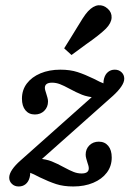

<svg xmlns="http://www.w3.org/2000/svg" viewBox="-20 -687 496 719"><path d="M14.5 -21.8Q14.5 -35.5 25.7 -52.1Q37 -68.7 57.2 -86.3L371.3 -365.7L401.4 -328.6Q365.7 -319.6 336.8 -321.8Q307.9 -324 287 -332.3Q266.1 -340.6 240 -354.8Q219.2 -366.2 204.6 -371.8Q190 -377.4 175 -377.4Q161.6 -377.4 154.8 -372.6Q148 -367.7 148 -358.1Q148 -353.2 149.8 -347.5Q151.6 -341.8 153.3 -336.1Q155.4 -329.4 157.6 -321.6Q159.8 -313.9 159.8 -307Q159.8 -285.9 145.8 -272.1Q131.9 -258.3 110.5 -258.3Q88.2 -258.3 75.2 -274.1Q62.2 -289.8 62.2 -317.7Q62.2 -350 80.5 -374.3Q98.9 -398.6 131.6 -412.4Q164.3 -426.1 205.9 -426.1Q243 -426.1 270.4 -417.1Q297.9 -408.2 331.9 -391.7Q342.4 -386 353.2 -380.9Q364.1 -375.9 375.5 -371.5L368.7 -360Q365.5 -378.5 369.9 -393.8Q374.3 -409.2 384.8 -417.6Q395.3 -426.1 409.8 -426.1Q425.1 -426.1 435.2 -416.4Q445.3 -406.8 445.3 -392.2Q445.3 -379.3 434.4 -363.1Q423.5 -346.9 403.4 -328.5L90.1 -49.9L59.2 -86.2Q95 -95.3 124 -93.1Q152.9 -90.9 173.8 -82.6Q194.7 -74.2 220.6 -60Q241.4 -48.7 256 -43Q270.5 -37.4 285.5 -37.4Q299 -37.4 305.7 -42.2Q312.5 -47.1 312.5 -56.7Q312.5 -61.6 310.8 -67.4Q309 -73.1 307.2 -78.8Q305.2 -85.4 303 -93.2Q300.8 -101 300.8 -107.8Q300.8 -128.9 314.7 -142.7Q328.7 -156.5 350 -156.5Q372.4 -156.5 385.4 -140.7Q398.4 -125 398.4 -97.1Q398.4 -64.8 380 -40.5Q361.7 -16.2 329 -2.4Q296.2 11.3 254.6 11.3Q217.6 11.3 190.1 2.3Q162.6 -6.7 128.6 -23.1Q118.2 -28.8 107.3 -33.9Q96.4 -38.9 85 -43.3L91.8 -54.8Q95.1 -36.3 90.6 -21Q86.2 -5.6 75.7 2.8Q65.2 11.3 50 11.3Q34.6 11.3 24.6 1.6Q14.5 -8.1 14.5 -21.8ZM266 -579.9Q278.6 -600.7 289.4 -617.7Q300.3 -634.7 309.3 -644.4Q328.9 -665.4 348.2 -667.2Q367.5 -669 383.7 -654.2Q399 -640.4 397.9 -620.6Q396.9 -600.8 377.2 -580.3Q365.1 -568.2 346 -553.2Q327 -538.2 303.7 -522.1Q285.2 -508.5 275.5 -501.3Q265.9 -494.2 247.8 -481L220.3 -506Q233.4 -527 244.8 -545.3Q256.2 -563.6 266 -579.9Z"/></svg>

Font: Playfair Micro SmCond SmLight
Style: Italic
Weight: 360
Width: 4
Italic angle: -15.6°
Designer: Claus Eggers Sørensen
Foundry: Claus Eggers Sørensen
Version: Version 2.203;Glyphs 3.3 (3326)